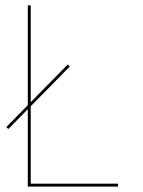

<svg xmlns="http://www.w3.org/2000/svg" viewBox="-20 -695 532 715"><path d="M11 -214.5 240 -447.5 232.5 -455 3.5 -222ZM83.5 0H419.5V-11H94.5V-675H83.5Z"/></svg>

Font: Anybody Thin Thin
Style: Regular
Weight: 250
Version: Version 1.113;gftools[0.9.25]